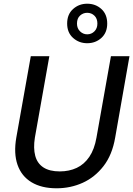

<svg xmlns="http://www.w3.org/2000/svg" viewBox="-20 -1003 718 1035"><path d="M285 12Q204 12 150 -20.5Q96 -53 74.5 -114.5Q53 -176 68 -262L146 -700H246L168 -261Q159 -204 170 -163Q181 -122 214 -100.5Q247 -79 302 -79Q353 -79 393.5 -98Q434 -117 461.5 -157.5Q489 -198 500 -261L578 -700H678L601 -262Q585 -168 538 -107.5Q491 -47 425.5 -17.5Q360 12 285 12ZM450 -770Q406 -770 374 -798.5Q342 -827 342 -876Q342 -926 374 -954.5Q406 -983 450 -983Q495 -983 526.5 -954.5Q558 -926 558 -876Q558 -827 526.5 -798.5Q495 -770 450 -770ZM450 -818Q473 -818 489 -834Q505 -850 505 -876Q505 -903 489 -918.5Q473 -934 450 -934Q428 -934 411.5 -919Q395 -904 395 -876Q395 -850 411.5 -834Q428 -818 450 -818Z"/></svg>

Font: DM Sans 16pt Medium
Style: Italic
Weight: 500
Italic angle: -10°
Version: Version 4.004;gftools[0.9.30]